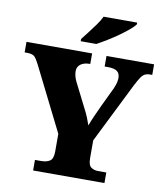

<svg xmlns="http://www.w3.org/2000/svg" viewBox="-98 -1012 940 1092"><g transform="rotate(10 371.5 -465.5)"><path d="M168 0V-61H203Q235 -61 254 -73.5Q273 -86 273 -128V-230L88 -600Q73 -630 61 -641.5Q49 -653 17 -653H4V-714H383V-653H379Q347 -653 327.5 -638.5Q308 -624 308 -598Q308 -587 311.5 -572Q315 -557 322 -542L396 -395Q410 -368 417.5 -349Q425 -330 433 -307Q443 -334 456.5 -364.5Q470 -395 485 -427L539 -540Q550 -566 552.5 -580.5Q555 -595 555 -600Q555 -629 538 -641Q521 -653 485 -653H466V-714H741V-653H729Q710 -653 698 -646.5Q686 -640 675 -623.5Q664 -607 648 -576L475 -228V-126Q475 -85 492 -73Q509 -61 532 -61H580V0ZM307 -784Q322 -803 342 -829Q362 -855 381.5 -882Q401 -909 411 -931H605V-921Q596 -908 572.5 -888Q549 -868 518 -846Q487 -824 455 -804.5Q423 -785 397 -771H307Z"/></g></svg>

Font: Noto Serif Tamil Black
Style: Regular
Weight: 900
Designer: Indian Type Foundry, Tom Grace, and the Monotype Design Team
Foundry: Monotype Imaging Inc.
Version: Version 2.004; ttfautohint (v1.8.4.7-5d5b)